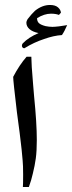

<svg xmlns="http://www.w3.org/2000/svg" viewBox="-20 -752 290 772"><path d="M87 -524H106Q106 -495 113 -414L117 -366Q128 -257 128 -189Q128 -145 124 -115.5Q120 -86 112 -54Q106 -27 96 0H72Q73 -9 73 -50Q73 -88 71 -107L67 -150L64 -176L59 -218Q50 -284 48 -301Q33 -427 33 -443Q58 -491 87 -524ZM229 -611Q196 -609 157 -595Q117 -582 78 -558Q70 -558 68 -567Q68 -574 72 -578Q95 -602 135 -619Q111 -624 98.5 -635Q86 -646 86 -661Q86 -667 91 -675Q107 -696 121 -709Q150 -732 181 -732Q202 -732 213 -722.5Q224 -713 225 -701L217 -692Q204 -697 185 -697Q158 -697 129 -679Q129 -666 136.5 -659Q144 -652 163 -647Q178 -644 191 -644Q199 -644 217 -646L250 -651Q240 -627 229 -611Z"/></svg>

Font: Mirza Medium
Style: Regular
Weight: 500
Designer: Arabic design by Kourosh Beigpour, Latin design by Eduardo Tunni, engineering by Lasse Fister
Version: Version 1.0010g